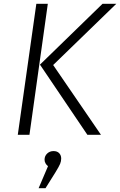

<svg xmlns="http://www.w3.org/2000/svg" viewBox="-20 -705 628 1004"><path d="M170 -685H230L134 0H73ZM189 -367 516 -685H588L258 -365L508 0H437ZM300 124Q300 138 294.5 151.5Q289 165 270 196L218 279H182L231 164Q223 158 218 149Q213 140 213 130Q213 111 226.5 98Q240 85 260 85Q279 85 289.5 96Q300 107 300 124Z"/></svg>

Font: FiraGO Light
Style: Italic
Weight: 300
Italic angle: -8°
Designer: bBox Type GmbH
Foundry: bBox Type GmbH
Version: Version 1.001